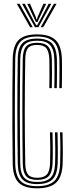

<svg xmlns="http://www.w3.org/2000/svg" viewBox="-20 -988 388 1015"><path d="M176.8 7.5Q108.2 7.5 78.2 -23.1Q48.2 -53.8 47.2 -124Q45.8 -215.5 45.4 -311Q45 -406.5 45.5 -499.2Q46 -592 47.2 -675Q48.2 -745.5 78 -775.9Q107.8 -806.2 175.5 -806.2Q242 -806.2 273.5 -776.4Q305 -746.5 307.2 -675Q307.8 -658.2 307.8 -629Q307.8 -599.8 307.5 -569.9Q307.2 -540 306.8 -522H293.5Q294 -538.8 294.2 -568.9Q294.5 -599 294.5 -628.9Q294.5 -658.8 294 -674.8Q291.8 -741.2 263.2 -768.1Q234.8 -795 175.5 -795Q114 -795 87.8 -767.1Q61.5 -739.2 60.5 -674.8Q58.5 -537.5 58.5 -398.6Q58.5 -259.8 60.5 -124.2Q61.5 -59.5 88.4 -31.6Q115.2 -3.8 176.5 -3.8Q238.2 -3.8 267 -31.2Q295.8 -58.8 298 -124.2Q299.2 -162.2 299.1 -204.6Q299 -247 297.2 -288.5H310.5Q311.5 -252 312 -208.9Q312.5 -165.8 311.2 -124Q308.8 -53 277.1 -22.8Q245.5 7.5 176.8 7.5ZM176.5 -14.8Q122 -14.8 98.4 -39.9Q74.8 -65 73.8 -125Q71.8 -260.5 71.8 -401Q71.8 -541.5 73.8 -674.8Q74.5 -734.5 98.2 -759.2Q122 -784 175.5 -784Q229.2 -784 253.9 -759.4Q278.5 -734.8 280.8 -674.5Q281.2 -660 281.2 -630.1Q281.2 -600.2 281 -569.6Q280.8 -539 280.2 -522H267Q267.8 -544.2 268 -573.5Q268.2 -602.8 268 -630.1Q267.8 -657.5 267.2 -674.2Q265.8 -726.5 245 -749.6Q224.2 -772.8 175.5 -772.8Q128.2 -772.8 108 -750.5Q87.8 -728.2 87 -674.8Q85 -540.2 85 -400.6Q85 -261 87 -124.2Q87.8 -70.5 108.5 -48.2Q129.2 -26 176.5 -26Q224.5 -26 247 -48Q269.5 -70 271.2 -125Q272.5 -162.5 272.2 -203.4Q272 -244.2 270.8 -288.5H284Q285 -252 285.5 -208.5Q286 -165 284.8 -124.5Q282.5 -63.2 256.6 -39Q230.8 -14.8 176.5 -14.8ZM176.5 -37Q135.2 -37 118.1 -56.8Q101 -76.5 100.2 -124.5Q98.2 -256.8 98.2 -400.2Q98.2 -543.8 100.2 -674.8Q101 -722.8 118 -742.2Q135 -761.8 175.5 -761.8Q216.5 -761.8 234.6 -741.8Q252.8 -721.8 254 -674Q254.8 -644 254.8 -600Q254.8 -556 253.8 -522H240.5Q241.2 -544.5 241.4 -573.9Q241.5 -603.2 241.4 -630.2Q241.2 -657.2 240.8 -673Q239.5 -715.5 225 -733Q210.5 -750.5 175.5 -750.5Q141.5 -750.5 127.9 -733.9Q114.2 -717.2 113.5 -674.5Q108.5 -394.2 113.5 -124.8Q114.2 -82.2 128.2 -65.2Q142.2 -48.2 176.5 -48.2Q211.2 -48.2 227.2 -65Q243.2 -81.8 244.8 -126.2Q246 -160.2 245.8 -204.4Q245.5 -248.5 244.2 -288.5H257.5Q258.5 -252 259 -208.2Q259.5 -164.5 258 -125.5Q256.2 -76.8 237.8 -56.9Q219.2 -37 176.5 -37ZM69 -967.8H83.2L153 -844.2H139.2ZM96.8 -967.8H111.2L160.5 -873.8L172 -854.2H176L187.5 -873.8L236.8 -967.8H251.2L183 -844.2H164.8ZM124.2 -967.8H138.8L168.8 -899L172.8 -885H175.2L179.2 -899L209.5 -967.8H224.2L186.8 -890.2L178.2 -871.5H169.8L161 -890.2ZM264.8 -967.8H279L208.8 -844.2H195Z"/></svg>

Font: Big Shoulders Inline Display
Style: Regular
Weight: 400
Designer: Patric King
Foundry: XO Type Co
Version: Version 1.000